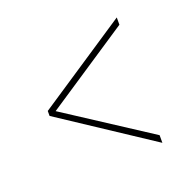

<svg xmlns="http://www.w3.org/2000/svg" viewBox="-72 -563 472 472"><g transform="rotate(-20 164.0 -327.0)"><path d="M278 -163 40 -320V-333L278 -491V-472L58 -326L278 -183Z"/></g></svg>

Font: Alumni Sans Pinstripe
Style: Regular
Weight: 400
Designer: Robert E. Leuschke
Foundry: Robert E. Leuschke
Version: Version 1.010; ttfautohint (v1.8.4.7-5d5b)